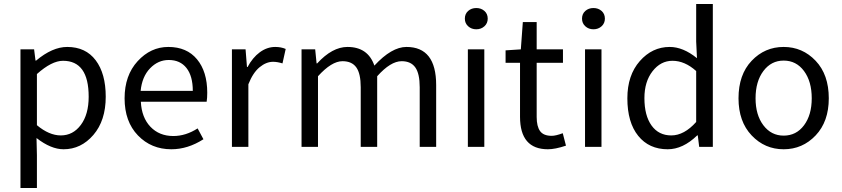

<svg xmlns="http://www.w3.org/2000/svg" viewBox="-20 -732 4197 957"><path d="M82 205V-486H150L157 -430H160Q241 -498 315 -498Q407 -498 457 -431.5Q507 -365 507 -250Q507 -131 445.5 -59.5Q384 12 297 12Q234 12 162 -44L164 41V205ZM164 -108Q225 -57 283 -57Q344 -57 383 -109.5Q422 -162 422 -250Q422 -429 294 -429Q238 -429 164 -363Z M601 -242Q601 -356 666 -427Q731 -498 819 -498Q911 -498 962 -436.5Q1013 -375 1013 -270Q1013 -243 1010 -225H682Q686 -146 730 -100Q774 -54 844 -54Q906 -54 965 -92L994 -38Q916 12 834 12Q734 12 667.5 -57Q601 -126 601 -242ZM681 -279H941Q941 -353 909.5 -393Q878 -433 821 -433Q768 -433 728 -391.5Q688 -350 681 -279Z M1136 0V-486H1204L1211 -398H1214Q1239 -445 1275 -471.5Q1311 -498 1352 -498Q1381 -498 1404 -488L1388 -416Q1362 -424 1341 -424Q1307 -424 1274 -397Q1241 -370 1218 -312V0Z M1483 0V-486H1551L1558 -416H1561Q1636 -498 1712 -498Q1814 -498 1846 -405Q1932 -498 2006 -498Q2154 -498 2154 -308V0H2072V-297Q2072 -365 2050 -396Q2028 -427 1982 -427Q1927 -427 1860 -352V0H1778V-297Q1778 -365 1756 -396Q1734 -427 1687 -427Q1633 -427 1565 -352V0Z M2297 -639Q2297 -663 2313.5 -677.5Q2330 -692 2354 -692Q2378 -692 2394.5 -677.5Q2411 -663 2411 -639Q2411 -616 2394.5 -601Q2378 -586 2354 -586Q2330 -586 2313.5 -601Q2297 -616 2297 -639ZM2312 0V-486H2394V0Z M2500 -419V-481L2576 -486L2586 -622H2655V-486H2786V-419H2655V-149Q2655 -102 2672 -78.5Q2689 -55 2730 -55Q2750 -55 2785 -68L2801 -6Q2747 12 2711 12Q2572 12 2572 -150V-419Z M2881 -639Q2881 -663 2897.5 -677.5Q2914 -692 2938 -692Q2962 -692 2978.5 -677.5Q2995 -663 2995 -639Q2995 -616 2978.5 -601Q2962 -586 2938 -586Q2914 -586 2897.5 -601Q2881 -616 2881 -639ZM2896 0V-486H2978V0Z M3107 -242Q3107 -357 3169 -427.5Q3231 -498 3318 -498Q3385 -498 3454 -442L3450 -525V-712H3533V0H3465L3458 -57H3455Q3384 12 3308 12Q3215 12 3161 -55Q3107 -122 3107 -242ZM3192 -243Q3192 -156 3227.5 -106.5Q3263 -57 3326 -57Q3390 -57 3450 -124V-378Q3393 -429 3332 -429Q3273 -429 3232.5 -377Q3192 -325 3192 -243Z M3661 -242Q3661 -360 3726.5 -429Q3792 -498 3886 -498Q3980 -498 4045.5 -429Q4111 -360 4111 -242Q4111 -126 4045.5 -57Q3980 12 3886 12Q3792 12 3726.5 -57Q3661 -126 3661 -242ZM3746 -242Q3746 -159 3785 -107.5Q3824 -56 3886 -56Q3949 -56 3987.5 -107.5Q4026 -159 4026 -242Q4026 -326 3987.5 -378Q3949 -430 3886 -430Q3824 -430 3785 -378Q3746 -326 3746 -242Z"/></svg>

Font: RibengUni
Style: Regular
Weight: 400
Designer: (1) Dr. Andrew Glass (Senior Program Manager at Microsoft Corporation)
(2) Bivuti Chakma (Chakma Font Designer & Keyboar
Foundry: Bivuti Chakma
Version: Version 2.2022; Updated on: 03 June 2022; Friday